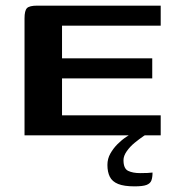

<svg xmlns="http://www.w3.org/2000/svg" viewBox="-20 -480 624 681"><path d="M67 0V-415Q67 -442 75.5 -451Q84 -460 112 -460H550V-389H200V-273H520V-202H200V-71H550V0ZM457 181Q420 181 399 172.5Q378 164 369.5 147Q361 130 361 105Q361 83 371.5 64.5Q382 46 397 31Q412 16 428 5.5Q444 -5 455 -11H513Q505 -8 489.5 2.5Q474 13 457.5 26.5Q441 40 429.5 56.5Q418 73 418 88Q418 118 434.5 126Q451 134 477 134Q494 134 502.5 133.5Q511 133 515 132.5Q519 132 521 132Q521 149 517 160Q513 171 499.5 176Q486 181 457 181Z"/></svg>

Font: Genos Thin SemiBold
Style: Regular
Weight: 600
Version: Version 1.010